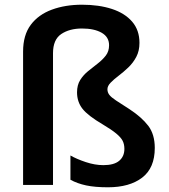

<svg xmlns="http://www.w3.org/2000/svg" viewBox="-20 -785 716 815"><path d="M572 -603Q572 -569 558.5 -543.5Q545 -518 524.5 -498.5Q504 -479 483.5 -463.5Q463 -448 449.5 -434Q436 -420 436 -406Q436 -393 444 -382.5Q452 -372 472.5 -358.5Q493 -345 529 -322Q581 -288 609 -251.5Q637 -215 637 -157Q637 -72 583.5 -31Q530 10 438 10Q383 10 345.5 2Q308 -6 279 -22V-125Q305 -110 344 -97Q383 -84 419 -84Q464 -84 486 -102.5Q508 -121 508 -153Q508 -173 500.5 -187.5Q493 -202 473 -218.5Q453 -235 416 -257Q353 -294 330 -323.5Q307 -353 307 -393Q307 -424 320.5 -445.5Q334 -467 354.5 -483.5Q375 -500 395 -515.5Q415 -531 429 -549Q443 -567 443 -593Q443 -628 411.5 -646Q380 -664 328 -664Q275 -664 240 -640.5Q205 -617 205 -559V0H78V-566Q78 -636 110.5 -679.5Q143 -723 200 -744Q257 -765 328 -765Q400 -765 455 -747Q510 -729 541 -693Q572 -657 572 -603Z"/></svg>

Font: Noto Sans Canadian Aboriginal SemiBold
Style: Regular
Weight: 600
Designer: Monotype Design Team, Typotheque's Kevin King
Foundry: Monotype Imaging Inc.
Version: Version 2.004; ttfautohint (v1.8.4.7-5d5b)